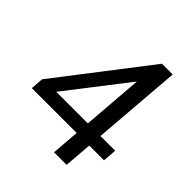

<svg xmlns="http://www.w3.org/2000/svg" viewBox="-192 -848 984 984"><g transform="rotate(45 300.0 -356.0)"><path d="M352 0 399 -599 426 -596 109 -186 112 -227H568L562 -152H39L44 -221L422 -712H500L443 0Z"/></g></svg>

Font: Muli Medium
Style: Italic
Weight: 500
Italic angle: -4.541°
Designer: Vernon Adams
Foundry: Vernon Adams
Version: Version 2.100; ttfautohint (v1.8.1.43-b0c9)